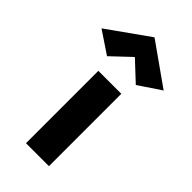

<svg xmlns="http://www.w3.org/2000/svg" viewBox="-294 -804 863 863"><g transform="rotate(45 137.5 -372.5)"><path d="M137 -620 229 -534 335 -605 137 -745 -60 -605 46 -534ZM65 -460V0H211V-460Z"/></g></svg>

Font: Jost
Style: Bold
Weight: 700
Version: Version 3.710